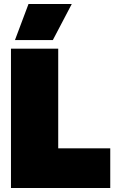

<svg xmlns="http://www.w3.org/2000/svg" viewBox="-20 -943 573 963"><path d="M123 -923H340L245 -742H55ZM35 -699H272V-199H533V0H35Z"/></svg>

Font: Prompt Black
Style: Regular
Weight: 900
Designer: Katatrad Team
Foundry: CadsonDemak
Version: Version 1.000